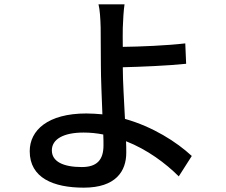

<svg xmlns="http://www.w3.org/2000/svg" viewBox="-20 -813 1040 885"><path d="M219 -120C219 -171 272 -202 365 -202C396 -202 426 -199 456 -193C457 -173 457 -156 457 -143C457 -75 426 -43 357 -43C272 -43 219 -68 219 -120ZM554 -793H434C440 -771 443 -727 444 -685C444 -642 445 -570 445 -511C445 -454 449 -365 452 -286C428 -288 403 -290 378 -290C201 -290 117 -213 117 -116C117 7 226 52 366 52C514 52 562 -24 562 -109C562 -124 562 -142 561 -162C658 -124 743 -61 804 0L864 -94C794 -159 684 -229 556 -265C552 -347 546 -439 546 -503C627 -505 751 -510 838 -519L834 -613C748 -603 626 -598 546 -597C546 -629 545 -660 546 -685C547 -719 550 -768 554 -793Z"/></svg>

Font: Source Han Sans JP Medium
Style: Regular
Weight: 500
Designer: Ryoko NISHIZUKA 西塚涼子 (kana, bopomofo & ideographs); Paul D. Hunt (Latin, Greek & Cyrillic); Sandoll Communications 산돌커뮤니
Foundry: Adobe
Version: Version 2.002;hotconv 1.0.116;makeotfexe 2.5.65601